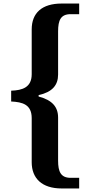

<svg xmlns="http://www.w3.org/2000/svg" viewBox="-20 -820 504 1084"><path d="M328 244H427V184H379C323 184 308 149 308 87V-156C308 -217 274 -255 198 -275V-283C275 -300 308 -339 308 -399V-643C308 -706 323 -740 379 -740H427V-800H328C217 -800 159 -747 159 -654V-401C159 -327 107 -310 43 -308V-247C107 -244 159 -230 159 -153V96C159 187 217 244 328 244Z"/></svg>

Font: Noto Serif Malayalam
Style: Bold
Weight: 700
Designer: Indian type Foundry, Jelle Bosma, Monotype Design Team
Foundry: Monotype Imaging Inc.
Version: Version 2.104